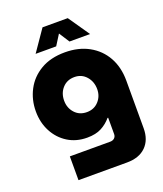

<svg xmlns="http://www.w3.org/2000/svg" viewBox="-163 -815 953 1123"><g transform="rotate(-20 314.0 -253.0)"><path d="M129 203V55H380Q397 55 407 45.5Q417 36 417 21V-81H413Q388 -51 352.5 -32Q317 -13 263 -13Q195 -13 143 -45.5Q91 -78 61.5 -134Q32 -190 32 -260Q32 -332 64 -393Q96 -454 158 -490.5Q220 -527 309 -527Q394 -527 457.5 -492Q521 -457 556 -394.5Q591 -332 591 -248V48Q591 120 549 161.5Q507 203 431 203ZM312 -154Q357 -154 385.5 -185Q414 -216 414 -260Q414 -307 385.5 -339.5Q357 -372 312 -372Q266 -372 237.5 -340.5Q209 -309 209 -262Q209 -217 237.5 -185.5Q266 -154 312 -154ZM146 -577 237 -709H394L485 -577H357L315 -642L274 -577Z"/></g></svg>

Font: MuseoModerno ExtraBold
Style: Regular
Weight: 800
Designer: Pablo Cosgaya, Héctor Gatti, Marcela Romero, and the Authors of The MuseoModerno Project.
Foundry: Omnibus-Type Team
Version: Version 1.001